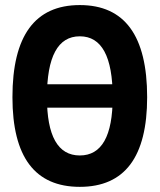

<svg xmlns="http://www.w3.org/2000/svg" viewBox="-20 -723 626 753"><path d="M104 -300.8V-392.6H481.9V-300.8ZM293 9.8Q28.8 9.8 28.8 -341.8Q28.8 -703.1 293 -703.1Q557.1 -703.1 557.1 -341.8Q557.1 9.8 293 9.8ZM293 -113.3Q421.9 -113.3 421.9 -341.8Q421.9 -580.6 293 -580.6Q164.1 -580.6 164.1 -341.8Q164.1 -113.3 293 -113.3Z"/></svg>

Font: Cascadia Mono PL
Style: Regular
Weight: 400
Monospace: yes
Designer: Aaron Bell
Foundry: Saja Typeworks
Version: Version 2102.003